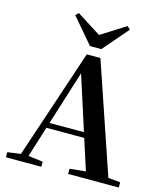

<svg xmlns="http://www.w3.org/2000/svg" viewBox="-138 -1083 1023 1188"><g transform="rotate(15 373.0 -489.5)"><path d="M218.2 -978.7 199.7 -960.8 337.4 -799.2H410.1L549.3 -960.8L530.4 -979.4L337.1 -856.7H410.4ZM13.2 0H239.8V-32.6L131.1 -46.3H112.6L13.2 -32.6ZM82.8 0H132L334.2 -642.5L337.4 -656.5H316.7L527.6 0H672.2L418.9 -744.6H331.4ZM193.5 -241.1H524.9L517.8 -275H200.6ZM411.5 0H736V-33.4L597.4 -47H546.7L411.5 -33.4Z"/></g></svg>

Font: Source Han Serif CN VF
Style: Regular
Weight: 250
Designer: Ryoko NISHIZUKA 西塚涼子 (kana & ideographs); Frank Grießhammer (Latin, Greek & Cyrillic); Wenlong ZHANG 张文龙 (bopomofo); San
Foundry: Adobe
Version: Version 2.002;hotconv 1.1.0;makeotfexe 2.6.0